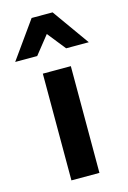

<svg xmlns="http://www.w3.org/2000/svg" viewBox="-166 -817 581 874"><g transform="rotate(-15 124.5 -380.5)"><path d="M190.4 0H58.4V-503H190.4ZM297.5 -587H190.8L70.2 -738.5H175L54.4 -587H-49.3L74.7 -761H173.5Z"/></g></svg>

Font: Wix Madefor Display
Style: Regular
Weight: 400
Designer: Dalton Maag Ltd
Foundry: Dalton Maag Ltd
Version: Version 3.100